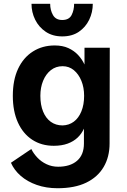

<svg xmlns="http://www.w3.org/2000/svg" viewBox="-20 -761 672 1018"><path d="M425 0V-79Q413 -52 391.5 -31.5Q370 -11 338.5 0.5Q307 12 265 12Q200 12 151 -20Q102 -52 75 -111.5Q48 -171 48 -253Q48 -337 76 -396.5Q104 -456 154.5 -488Q205 -520 270 -520Q312 -520 342.5 -506Q373 -492 394 -469.5Q415 -447 428 -419V-508H562L561 0Q561 71 529.5 124.5Q498 178 437 207.5Q376 237 285 237Q225 237 175 219.5Q125 202 90 171.5Q55 141 38 102L146 29Q157 52 177.5 74Q198 96 226.5 109.5Q255 123 288 123Q352 123 388.5 91.5Q425 60 425 0ZM312 -96Q346 -97 371.5 -116Q397 -135 411.5 -170.5Q426 -206 426 -253Q426 -297 411.5 -332.5Q397 -368 371.5 -389Q346 -410 312 -410Q276 -410 249.5 -389Q223 -368 208.5 -332.5Q194 -297 194 -253Q194 -205 208.5 -169.5Q223 -134 249.5 -115Q276 -96 312 -96ZM310 -568Q259 -568 222.5 -592.5Q186 -617 166.5 -656.5Q147 -695.9 147 -741H246Q246 -707 261 -681Q276 -655 309.9 -655Q346 -655 359.5 -681Q373 -707 373 -741H472Q472 -695.9 453 -656.5Q434 -617 398.1 -592.5Q362.3 -568 310 -568Z"/></svg>

Font: Inclusive Sans
Style: Regular
Weight: 400
Designer: Olivia King
Foundry: Olivia King
Version: Version 2.004